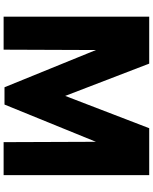

<svg xmlns="http://www.w3.org/2000/svg" viewBox="91 -956 865 1088"><g transform="rotate(90 524.0 -412.5)"><path d="M573 -5H475L264 -523L262 0H75V-825H341L524 -349L707 -825H973V0H786L784 -523Z"/></g></svg>

Font: Hussar
Style: BoldWeb
Weight: 700
Foundry: Cannot Into Space Fonts
Version: Version 2.00